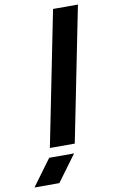

<svg xmlns="http://www.w3.org/2000/svg" viewBox="-218 -748 576 983"><g transform="rotate(-10 70.0 -256.0)"><path d="M260.7 -698.2 121.1 0H-8.3L131.3 -698.2ZM108.9 48.8 8.3 185.5H-121.1L-20.5 48.8Z"/></g></svg>

Font: Sansation
Style: Bold Italic
Weight: 700
Designer: Bernd Montag
Version: Version 1.301